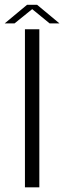

<svg xmlns="http://www.w3.org/2000/svg" viewBox="-32 -800 287 820"><path d="M74.5 0H136V-675H74.5ZM-12 -700H30L105.5 -761L180 -700H222L126.5 -779.5H83.5Z"/></svg>

Font: Anybody Light
Style: Regular
Weight: 300
Designer: Tyler Finck
Foundry: Etcetera Type Company
Version: Version 1.111; ttfautohint (v1.8.4)